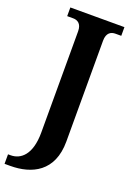

<svg xmlns="http://www.w3.org/2000/svg" viewBox="-195 -778 745 1081"><g transform="rotate(20 177.5 -237.0)"><path d="M-18 240H16C144 240 266 184 266 3V-601C266 -649 292 -662 318 -662H353V-714H29V-662H65C90 -662 116 -649 116 -603V4C116 138 57 183 -2 183H-18Z"/></g></svg>

Font: Noto Serif SemiCondensed
Style: Bold
Weight: 700
Width: 4
Designer: Monotype Design Team
Foundry: Monotype Imaging Inc.
Version: Version 2.015